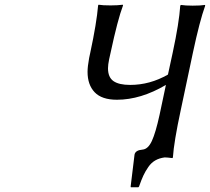

<svg xmlns="http://www.w3.org/2000/svg" viewBox="-20 -668 892 816"><path d="M658.2 -180.2 685.1 -307.1Q578.1 -244.1 477.1 -244.1Q412.6 -244.1 382.3 -275.9Q352.1 -307.6 352.1 -362.8Q352.1 -385.3 358.9 -421.9L363.8 -444.8Q390.6 -569.8 397 -645L398.9 -647.9Q416 -645 450.2 -645Q465.8 -645 478.8 -645.8Q491.7 -646.5 497.1 -647.5L502 -647.9L502.9 -645Q480 -584.5 450.2 -444.8L443.8 -416Q439 -392.6 439 -377.9Q439 -339.4 462.4 -323.2Q485.8 -307.1 533.2 -307.1Q617.2 -307.1 693.8 -351.1L713.9 -443.8Q741.2 -570.8 746.1 -644L749 -647Q767.6 -644 798.8 -644Q833 -644 851.1 -647L852.1 -644Q828.6 -579.1 799.8 -443.8L748 -199.2Q719.2 -65.4 714.8 1L712.9 3.9Q689.5 1 680.2 1Q657.2 3.9 640.1 13.7Q623 23.4 610.4 41.7Q597.7 60.1 589.4 77.9Q581.1 95.7 570.8 125L567.9 127.9H536.1L535.2 125L551.8 -11.2Q555.7 -29.8 585.9 -32.2Q609.4 -34.2 625.5 -69.1Q641.6 -104 658.2 -180.2Z"/></svg>

Font: Linear Smooth
Style: Italic
Weight: 400
Designer: Philipp H. Poll, Flanker
Foundry: Philipp H. Poll, reworked by Flanker
Version: Version 1.061 | FøM Fix